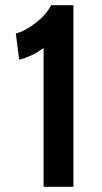

<svg xmlns="http://www.w3.org/2000/svg" viewBox="-20 -720 393 740"><path d="M148 -535Q101 -501 54 -490L41 -591Q77 -600 118.5 -632.5Q160 -665 177 -700H263V0H148Z"/></svg>

Font: Cabin SemiBold
Style: Regular
Weight: 600
Designer: Pablo Impallari
Foundry: Pablo Impallari. http://www.impallari.com Igino Marini. http://www.ikern.com
Version: Version 2.001